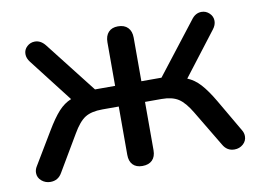

<svg xmlns="http://www.w3.org/2000/svg" viewBox="-61 -582 918 677"><g transform="rotate(-10 398.5 -243.0)"><path d="M352 -41V-214H293Q254 -214 231.5 -200Q209 -186 186 -146L111 -19Q97 6 69 6Q51 6 37.5 -5.5Q24 -17 24 -34Q24 -46 31 -57L100 -172Q125 -214 145.5 -236.5Q166 -259 191 -269L71 -424Q60 -438 60 -453Q60 -469 72 -480Q84 -491 100 -491Q121 -491 137 -471L280 -288H352V-444Q352 -467 364 -480Q376 -493 398 -493Q421 -493 433.5 -480Q446 -467 446 -444V-288H518L660 -471Q675 -492 697 -492Q713 -492 725 -480.5Q737 -469 737 -453Q737 -438 726 -424L607 -269Q632 -259 653 -236Q674 -213 698 -172L765 -57Q772 -46 772 -34Q772 -17 759 -5.5Q746 6 728 6Q701 6 687 -19L611 -146Q588 -185 565.5 -199.5Q543 -214 505 -214H446V-41Q446 -18 433.5 -5.5Q421 7 398 7Q376 7 364 -5.5Q352 -18 352 -41Z"/></g></svg>

Font: SN Pro
Style: Regular
Weight: 400
Designer: Tobias Whetton
Foundry: Supernotes
Version: Version 1.003